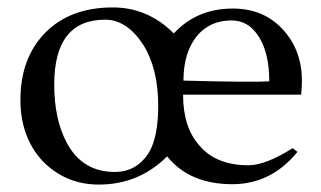

<svg xmlns="http://www.w3.org/2000/svg" viewBox="-20 -487 865 517"><path d="M430 -66Q355 9 249 10Q158 11 95 -53Q35 -118 35 -218Q35 -331 102 -399Q169 -467 284 -467Q378 -467 448 -397Q510 -464 607 -464Q691 -464 743 -406Q793 -351 793 -269Q793 -258 791 -232H473Q473 -144 517 -95Q562 -42 649 -42Q695 -42 768 -88L781 -78Q710 9 606 9Q490 9 430 -66ZM406 -202Q406 -302 366 -366Q322 -434 263 -434Q126 -434 126 -259Q126 -166 160 -102Q202 -24 289 -24Q349 -24 382 -78Q406 -120 406 -202ZM705 -268Q705 -340 680 -383Q652 -432 603 -432Q546 -432 511 -391Q474 -346 474 -270Q661 -265 705 -268Z"/></svg>

Font: GFS Didot
Style: Regular
Weight: 400
Designer: Takis Katsoulidis and George D. Matthiopoulos
Foundry: Takis Katsoulidis and George D. Matthiopoulos
Version: Version 1.0